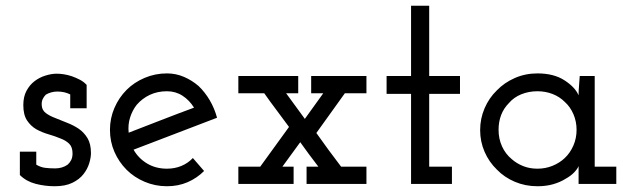

<svg xmlns="http://www.w3.org/2000/svg" viewBox="-20 -639 2196 667"><path d="M270 -34Q284 -52 290 -72Q296 -92 296 -107Q296 -139 284 -159Q272 -179 253 -192Q235 -204 213 -212.5Q191 -221 172 -229Q153 -236 139.5 -246Q126 -256 125 -273Q124 -285 128 -294Q132 -303 139 -310Q147 -315 157.5 -318Q168 -321 179 -321Q192 -321 203 -318.5Q214 -316 224 -311V-263H281V-344Q271 -355 257.5 -362Q244 -369 230 -374Q215 -379 201.5 -381Q188 -383 177 -383Q159 -383 138 -376.5Q117 -370 100 -357Q83 -344 72 -323.5Q61 -303 61 -274Q61 -240 74 -220.5Q87 -201 106 -190Q126 -179 148.5 -172.5Q171 -166 190 -158Q209 -151 220.5 -139.5Q232 -128 232 -106Q232 -92 227 -82.5Q222 -73 215 -67Q205 -60 194 -57Q183 -54 172 -54Q152 -54 136.5 -56Q121 -58 106 -67V-112H49V-31Q71 -9 103.5 -0.5Q136 8 170 8Q207 8 231.5 -4Q256 -16 270 -34Z M560 -322Q590 -322 614 -306.5Q638 -291 654 -265Q597 -244 540.5 -222Q484 -200 427 -178Q424 -206 432 -231Q440 -256 455 -275Q474 -297 500.5 -309.5Q527 -322 560 -322ZM689 -45 650 -90Q633 -72 610 -62.5Q587 -53 560 -53Q521 -53 491 -71Q461 -89 444 -119Q517 -147 589 -174.5Q661 -202 734 -230Q725 -263 708.5 -291Q692 -319 670 -340Q647 -360 619 -372Q591 -384 560 -384Q519 -384 482.5 -368.5Q446 -353 420 -327Q393 -300 377.5 -264Q362 -228 362 -188Q362 -147 377.5 -111.5Q393 -76 420 -49Q446 -23 482.5 -7.5Q519 8 560 8Q599 8 631.5 -6Q664 -20 689 -45Z M1000 0V-60H961Q977 -82 992 -102.5Q1007 -123 1023 -145Q1038 -124 1053.5 -103Q1069 -82 1086 -60H1045V0H1253V-60H1165Q1143 -89 1121.5 -118Q1100 -147 1079 -177L1178 -315H1253V-375H1061V-315H1103L1039 -226L974 -315H1016V-375H808V-315H898Q919 -285 941 -256Q963 -227 984 -198Q959 -163 934 -129Q909 -95 884 -60H808V0Z M1550 0V-60H1471V-313H1578V-375H1471V-619H1408V-375H1323V-313H1408V0Z M2121 0V-60H2046V-375H1994Q1993 -358 1991.5 -341Q1990 -324 1990 -308Q1978 -336 1941 -360Q1904 -384 1847 -384Q1805 -384 1768.5 -368Q1732 -352 1706 -325Q1679 -299 1663.5 -263Q1648 -227 1648 -187Q1648 -147 1663.5 -111.5Q1679 -76 1706 -50Q1732 -23 1768.5 -7.5Q1805 8 1847 8Q1877 8 1901.5 1Q1926 -6 1945 -18Q1963 -28 1974.5 -40Q1986 -52 1990 -62Q1990 -53 1990 -46Q1990 -39 1990 -30V0ZM1847 -322Q1875 -322 1899.5 -312.5Q1924 -303 1942 -285Q1961 -268 1972 -242.5Q1983 -217 1983 -188Q1983 -159 1972 -133.5Q1961 -108 1942 -90Q1924 -73 1899.5 -63Q1875 -53 1847 -53Q1820 -53 1797.5 -62Q1775 -71 1758 -86Q1736 -104 1724 -130.5Q1712 -157 1712 -188Q1712 -216 1721 -239.5Q1730 -263 1748 -281Q1765 -301 1791 -311.5Q1817 -322 1847 -322Z"/></svg>

Font: Josefin Slab Thin SemiBold
Style: Regular
Weight: 600
Version: Version 2.000